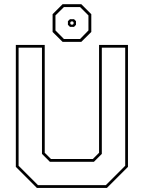

<svg xmlns="http://www.w3.org/2000/svg" viewBox="-20 -920 704 940"><path d="M160.5 0 57.5 -103V-700H199V-172L229.5 -141.5H434.5L465 -172V-700H606.5V-103L503.5 0ZM166 -13.5H498L593 -108.5V-686.5H478.5V-166.5L440 -128H224L185.5 -166.5V-686.5H71V-108.5ZM286.5 -715 237.5 -763.5V-850.5L286.5 -899.5H378L427 -850.5V-763.5L378 -715ZM293 -729H372L413 -771V-844.5L372 -885.5H293L251.5 -844.5V-771ZM322.5 -788.5 312.5 -798.5V-816.5L322.5 -826H342.5L352 -816.5V-798.5L342.5 -788.5ZM328 -799.5H336.5L340 -803V-811.5L336.5 -815H328L324.5 -811.5V-803Z"/></svg>

Font: Tourney Thin
Style: Regular
Weight: 100
Designer: Tyler Finck
Foundry: Etcetera Type Co
Version: Version 1.015